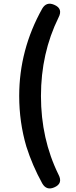

<svg xmlns="http://www.w3.org/2000/svg" viewBox="-20 -841 418 1050"><path d="M211 162Q157 64 124 -40Q85 -173 85 -316Q85 -569 211 -794Q234 -833 276 -815Q326 -794 300 -745Q204 -550 204 -316Q204 -81 300 114Q326 163 276 184Q234 202 211 162Z"/></svg>

Font: GenSenRounded TW B
Style: Regular
Weight: 700
Version: Version 1.501;PS 1;hotconv 16.6.51;makeotf.lib2.5.65220